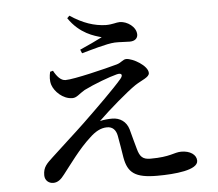

<svg xmlns="http://www.w3.org/2000/svg" viewBox="-57 -884 1114 981"><g transform="rotate(-5 500.0 -393.0)"><path d="M211 -543C206 -520 204 -498 211 -476C222 -442 264 -399 313 -399C336 -399 348 -417 379 -435C431 -461 512 -491 548 -500C573 -507 583 -496 565 -475C526 -429 434 -339 359 -267C310 -220 227 -146 186 -107C155 -78 135 -61 135 -19C135 8 155 24 178 24C201 24 218 10 236 -14C273 -61 328 -139 385 -190C414 -218 443 -235 476 -235C504 -235 521 -218 527 -187C534 -151 540 -110 546 -74C560 5 597 34 710 34C802 34 920 23 920 -25C920 -56 888 -78 843 -78C805 -78 787 -56 683 -56C644 -56 629 -71 618 -112C610 -139 599 -182 590 -215C578 -255 546 -277 506 -277C486 -277 462 -275 443 -270C498 -324 596 -408 639 -437C674 -460 713 -471 713 -493C713 -531 637 -574 604 -574C587 -574 578 -558 554 -551C493 -534 330 -494 286 -494C262 -494 242 -517 226 -547ZM489 -696C460 -681 415 -660 374 -642L382 -623C426 -635 511 -661 553 -663C579 -664 602 -661 630 -661C659 -661 671 -677 671 -694C671 -733 626 -765 587 -765C569 -765 551 -756 515 -756C457 -758 400 -776 334 -820L322 -808C378 -725 453 -706 489 -696Z"/></g></svg>

Font: Source Han Serif CN SemiBold
Style: Regular
Weight: 600
Designer: Ryoko NISHIZUKA 西塚涼子 (kana & ideographs); Frank Grießhammer (Latin, Greek & Cyrillic); Wenlong ZHANG 张文龙 (bopomofo); San
Foundry: Adobe Systems Incorporated
Version: Version 1.000;PS 1;hotconv 16.6.53;makeotf.lib2.5.65590